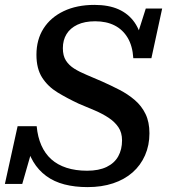

<svg xmlns="http://www.w3.org/2000/svg" viewBox="-38 -748 703 785"><path d="M320 17Q268 17 225.5 6Q183 -5 151 -28.5Q119 -52 98 -87Q77 -122 68 -169Q71 -173 78.5 -174Q86 -175 92.5 -172Q99 -169 100 -160L53 4H-18L34 -232H112Q116 -188 131 -154Q146 -120 171.5 -97Q197 -74 234 -62Q271 -50 318 -50Q366 -50 398 -65.5Q430 -81 445.5 -109Q461 -137 461 -174Q461 -206 446 -228Q431 -250 406 -266.5Q381 -283 349.5 -296.5Q318 -310 284 -324Q237 -346 197.5 -370Q158 -394 134.5 -430.5Q111 -467 111 -524Q111 -586 140 -631.5Q169 -677 222.5 -702.5Q276 -728 348 -728Q406 -728 446.5 -710Q487 -692 512 -656.5Q537 -621 545 -567Q542 -562 535 -561.5Q528 -561 522.5 -565Q517 -569 515 -578L558 -713H625L581 -510H507Q504 -560 484 -593.5Q464 -627 430.5 -644Q397 -661 351 -661Q308 -661 278.5 -647Q249 -633 234 -608.5Q219 -584 219 -551Q219 -520 231.5 -500.5Q244 -481 265.5 -467.5Q287 -454 316 -442Q345 -430 379 -415Q415 -399 450 -381Q485 -363 513 -339Q541 -315 557 -282Q573 -249 573 -203Q573 -154 555 -113Q537 -72 504 -43Q471 -14 424.5 1.5Q378 17 320 17Z"/></svg>

Font: Roboto Serif Medium
Style: Italic
Weight: 500
Italic angle: -10°
Designer: Greg Gazdowicz
Foundry: Commercial Type
Version: Version 1.008